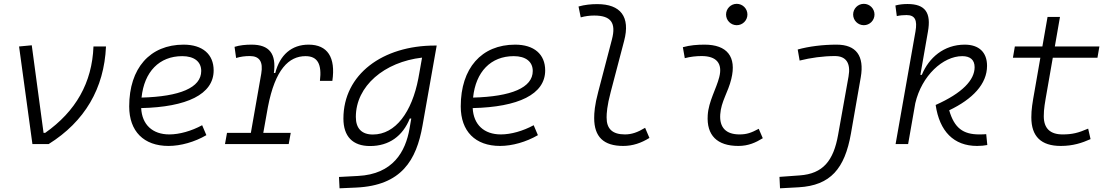

<svg xmlns="http://www.w3.org/2000/svg" viewBox="-20 -764 5899 1018"><path d="M151.9 0H237.8C429.2 -119.6 532.2 -294.9 542 -517.6H475.6C468.3 -325.2 381.8 -173.8 219.7 -59.6H210.9L148.4 -523.9L81.1 -517.6Z M877.9 -51.3C788.6 -51.3 732.9 -103 728.5 -190.9C970.2 -196.3 1112.8 -263.7 1112.8 -390.6C1112.8 -476.6 1053.7 -527.3 953.6 -527.3C774.9 -527.3 665 -402.3 665 -199.7C665 -67.9 742.2 9.8 873.5 9.8C938 9.8 1012.2 -11.2 1074.2 -47.4L1051.8 -100.1C995.1 -69.3 931.2 -51.3 877.9 -51.3ZM730.5 -246.6C744.6 -383.8 824.7 -466.3 946.3 -466.3C1010.3 -466.3 1046.9 -436.5 1046.9 -387.7C1046.9 -298.8 933.1 -252 730.5 -246.6Z M1172.9 0H1510.7L1521.5 -59.6H1376L1400.4 -196.3C1439 -397.5 1512.2 -466.3 1600.1 -466.3C1664.1 -466.3 1687 -423.8 1676.3 -335.4H1742.2C1760.3 -460 1716.8 -527.3 1616.2 -527.3C1525.9 -527.3 1463.9 -472.7 1439.5 -377H1432.1C1445.8 -479 1408.2 -527.3 1314 -527.3C1281.7 -527.3 1251.5 -524.4 1223.6 -515.6L1231.9 -456.5C1255.9 -463.9 1279.8 -466.8 1304.7 -466.8C1356 -466.8 1376 -436.5 1365.2 -373.5L1310.1 -59.6H1183.6Z M1780.3 234.4 1868.2 230.5C2108.9 219.7 2188 85 2220.2 -98.1L2295.4 -522.5H2286.1C2009.3 -522.5 1800.8 -370.1 1800.8 -135.3C1800.8 -40.5 1850.1 10.3 1941.9 10.3C2043 10.3 2115.2 -42.5 2152.8 -135.7H2160.6L2151.4 -82.5C2130.4 39.6 2064 159.7 1877.9 168.9L1777.3 174.3ZM2217.8 -458.5 2201.7 -367.7V-368.2L2198.2 -348.6C2164.1 -170.4 2077.6 -50.8 1957 -50.8C1897.9 -50.8 1866.7 -83 1866.7 -144C1866.7 -308.1 2018.1 -435.5 2217.8 -458.5Z M2635.7 -51.3C2546.4 -51.3 2490.7 -103 2486.3 -190.9C2728 -196.3 2870.6 -263.7 2870.6 -390.6C2870.6 -476.6 2811.5 -527.3 2711.4 -527.3C2532.7 -527.3 2422.9 -402.3 2422.9 -199.7C2422.9 -67.9 2500 9.8 2631.3 9.8C2695.8 9.8 2770 -11.2 2832 -47.4L2809.6 -100.1C2752.9 -69.3 2689 -51.3 2635.7 -51.3ZM2488.3 -246.6C2502.4 -383.8 2582.5 -466.3 2704.1 -466.3C2768.1 -466.3 2804.7 -436.5 2804.7 -387.7C2804.7 -298.8 2690.9 -252 2488.3 -246.6Z M3284.2 9.8C3335.4 9.8 3379.9 -5.9 3423.3 -32.7L3400.4 -86.4C3360.4 -62 3328.6 -51.3 3293.5 -51.3C3227.5 -51.3 3195.8 -80.6 3196.3 -141.6C3196.3 -162.1 3198.2 -202.1 3218.3 -277.3L3289.1 -546.9C3323.2 -675.3 3270.5 -742.2 3146.5 -742.2C3113.3 -742.2 3080.1 -738.8 3047.4 -729.5L3059.1 -671.9C3083 -678.7 3107.4 -681.6 3130.9 -681.6C3220.7 -681.6 3247.1 -641.6 3224.6 -555.2L3151.9 -277.3C3132.8 -206.1 3130.4 -165 3130.4 -138.2C3130.4 -38.6 3180.2 9.8 3284.2 9.8Z M4002.9 -81.1C3962.9 -59.6 3939 -51.3 3900.9 -51.3C3829.6 -51.3 3793.9 -87.4 3798.8 -157.7C3803.2 -225.6 3840.8 -275.4 3857.4 -345.2C3886.7 -463.9 3834.5 -527.3 3715.8 -527.3C3677.2 -527.3 3638.7 -524.4 3600.6 -513.7L3610.8 -455.6C3640.6 -463.4 3670.4 -466.8 3700.2 -466.8C3778.3 -466.8 3812.5 -428.2 3793.5 -355C3778.3 -293.9 3736.8 -226.1 3732.4 -153.3C3725.6 -46.4 3782.2 9.8 3895 9.8C3948.2 9.8 3987.3 -8.3 4024.4 -31.2ZM3886.2 -630.4C3917.5 -630.4 3942.9 -655.8 3942.9 -687C3942.9 -718.3 3917.5 -743.7 3886.2 -743.7C3855 -743.7 3829.6 -718.3 3829.6 -687C3829.6 -655.8 3855 -630.4 3886.2 -630.4Z M4115.7 234.4 4214.8 229C4383.8 219.2 4459 129.9 4491.7 -55.7L4543.9 -354.5C4563.5 -467.8 4519.5 -527.3 4416 -527.3C4342.3 -527.3 4269 -518.1 4209.5 -501.5L4219.7 -442.9C4277.8 -457.5 4344.2 -466.8 4406.7 -466.8C4466.3 -466.8 4491.7 -428.7 4479 -358.4L4423.8 -49.8C4399.4 88.4 4343.8 157.2 4220.2 166L4112.8 173.8ZM4560.1 -630.4C4591.3 -630.4 4616.7 -655.8 4616.7 -687C4616.7 -718.3 4591.3 -743.7 4560.1 -743.7C4528.8 -743.7 4503.4 -718.3 4503.4 -687C4503.4 -655.8 4528.8 -630.4 4560.1 -630.4Z M5160.6 9.8C5183.1 9.8 5198.7 7.8 5214.8 4.9L5209 -52.7C5197.8 -51.8 5189.9 -51.3 5172.4 -51.3C5085.9 -51.3 5040 -85.4 5012.7 -179.2C5137.2 -238.8 5213.4 -318.4 5213.4 -415C5213.4 -486.8 5170.4 -527.3 5095.2 -527.3C4983.9 -527.3 4904.3 -457 4867.7 -367.2H4859.9L4899.9 -595.7C4918 -696.3 4886.2 -742.7 4792 -742.7C4770.5 -742.7 4748.5 -740.7 4727.5 -734.9L4734.9 -678.7C4752 -682.6 4769.5 -684.1 4786.6 -684.1C4832 -684.1 4844.2 -656.7 4834 -597.7L4728.5 0H4794.9L4833 -216.8C4867.2 -363.3 4980 -466.3 5082 -466.3C5124.5 -466.3 5147.5 -446.3 5147.5 -407.7C5147.5 -339.8 5082.5 -270.5 4940.9 -207.5C4961.4 -67.4 5037.1 9.8 5160.6 9.8Z M5604.5 9.8C5669.4 9.8 5717.3 -6.3 5762.2 -26.4L5749.5 -82C5696.8 -59.1 5664.6 -51.3 5613.8 -51.3C5547.9 -51.3 5514.2 -83.5 5514.2 -147.9C5514.2 -188 5520 -217.3 5532.2 -287.1L5562 -458H5798.8L5809.1 -517.6H5572.8L5600.1 -674.3H5534.2L5506.8 -517.6H5360.8L5350.6 -458H5496.1L5466.3 -287.1C5453.6 -215.8 5448.2 -184.1 5448.2 -141.6C5448.2 -40.5 5500 9.8 5604.5 9.8Z"/></svg>

Font: Cascadia Code NF Light
Style: Italic
Weight: 300
Italic angle: -10°
Monospace: yes
Designer: Aaron Bell
Foundry: Saja Typeworks
Version: Version 2404.023